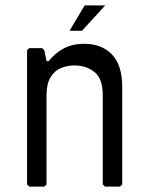

<svg xmlns="http://www.w3.org/2000/svg" viewBox="-20 -690 552 710"><path d="M88 0 80 -8V-504L88 -512H136L144 -504L152 -464H160Q183 -493 215 -510.5Q247 -528 292 -528Q356 -528 394 -488.5Q432 -449 432 -369V-8L424 0H368L360 -8V-337Q360 -400 329 -424Q298 -448 256 -448Q228 -448 204.5 -438Q181 -428 166.5 -403.5Q152 -379 152 -337V-8L144 0ZM237 -576 293 -670H369L283 -576Z"/></svg>

Font: Hasubi Mono
Style: Regular
Weight: 400
Designer: Eli Heuer
Foundry: Eli Heuer
Version: Version 1.000